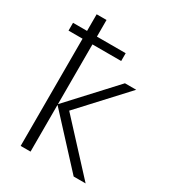

<svg xmlns="http://www.w3.org/2000/svg" viewBox="-184 -860 862 960"><g transform="rotate(30 247.0 -380.0)"><path d="M145 -760V-664H311V-619H145V-274L383 -532H448L210 -274L463 0H394L145 -270V0H88V-619H7V-664H88V-760Z"/></g></svg>

Font: RS Noto Sans Light
Style: Regular
Weight: 300
Designer: Monotype Design Team
Foundry: Monotype Imaging Inc.
Version: Version 3.10